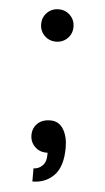

<svg xmlns="http://www.w3.org/2000/svg" viewBox="-49 -545 380 698"><g transform="rotate(5 141.5 -196.0)"><path d="M179 -411Q162 -394 137 -394Q112 -394 95 -411Q78 -428 78 -453Q78 -478 95 -495Q112 -512 137 -512Q162 -512 179 -495Q196 -478 196 -453Q196 -428 179 -411ZM96 120V72Q114 72 128 58.5Q142 45 142 19V11H137Q112 11 95 -6Q78 -23 78 -48Q78 -73 95 -90Q112 -107 142.5 -107Q173 -107 189.5 -80.5Q206 -54 206 -13Q206 56 175 88Q144 120 96 120Z"/></g></svg>

Font: Belgrano
Style: Regular
Weight: 400
Designer: Daniel Hernandez
Foundry: Daniel Hernndez
Version: Version 1.003